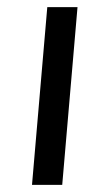

<svg xmlns="http://www.w3.org/2000/svg" viewBox="-20 -520 285 540"><path d="M70 0 113 -500H198L155 0Z"/></svg>

Font: Share
Style: Italic
Weight: 400
Version: Version 1.002